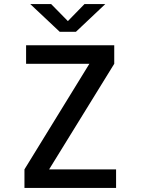

<svg xmlns="http://www.w3.org/2000/svg" viewBox="-20 -922 690 942"><path d="M100 0V-91L418.5 -609H108V-700H540.5V-609L221 -91H549.5V0ZM128.5 -902H231L313 -818.5L394.5 -902H496.5L352.5 -766H273Z"/></svg>

Font: Trispace Thin Medium
Style: Regular
Weight: 500
Version: Version 1.210